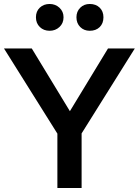

<svg xmlns="http://www.w3.org/2000/svg" viewBox="-24 -947 699 967"><path d="M387 -275 655 -703H520L328 -387L136 -703H-4L265 -274V0H387ZM157 -860Q157 -830 176.5 -811Q196 -792 226 -792Q255 -792 275.5 -811Q296 -830 296 -860Q296 -889 275.5 -908Q255 -927 226 -927Q196 -927 176.5 -908.5Q157 -890 157 -860ZM361 -860Q361 -830 380 -811Q399 -792 428 -792Q459 -792 478 -810.5Q497 -829 497 -860Q497 -890 478 -908.5Q459 -927 428 -927Q399 -927 380 -908Q361 -889 361 -860Z"/></svg>

Font: Geom Medium
Style: Bold
Weight: 500
Version: Version 1.102